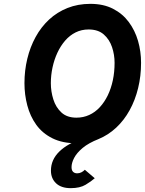

<svg xmlns="http://www.w3.org/2000/svg" viewBox="-20 -732 752 997"><path d="M377.5 12Q304 12 252 -14Q200 -40 168.2 -84.2Q136.5 -128.5 121.8 -184.5Q107 -240.5 107 -300Q107 -366 121.8 -427Q136.5 -488 165 -540Q193.5 -592 235 -630.5Q276.5 -669 330.5 -690.5Q384.5 -712 449.5 -712Q517 -712 566.8 -686.5Q616.5 -661 648.8 -617.5Q681 -574 696.8 -519.5Q712.5 -465 712.5 -406Q712.5 -337 697.2 -274.5Q682 -212 653.2 -159.8Q624.5 -107.5 583.2 -69Q542 -30.5 490.2 -9.2Q438.5 12 377.5 12ZM377 -121Q412.5 -121 443.2 -135Q474 -149 498.2 -175.2Q522.5 -201.5 539.8 -237.2Q557 -273 566 -315.5Q575 -358 575 -406Q575 -447.5 561.8 -487.2Q548.5 -527 519 -553Q489.5 -579 440 -579Q403.5 -579 372.8 -563.8Q342 -548.5 318.2 -521Q294.5 -493.5 278 -458Q261.5 -422.5 252.8 -382Q244 -341.5 244 -300Q244 -257 257 -215.8Q270 -174.5 299 -147.8Q328 -121 377 -121ZM347 245Q298 245 271.2 219.8Q244.5 194.5 244.5 154Q244.5 97.5 287.8 55.2Q331 13 404.5 -10H492Q440 10.5 409.2 36.2Q378.5 62 365 88Q351.5 114 351.5 136Q351.5 152.5 359.5 160.2Q367.5 168 380.5 168Q393 168 403.2 162.5Q413.5 157 420.5 149.5L472 193.5Q453.5 210 424.2 227.5Q395 245 347 245Z"/></svg>

Font: Overpass ExtraBold
Style: Italic
Weight: 800
Italic angle: -10°
Designer: Delve Withrington, Dave Bailey, Thomas Jockin
Foundry: Delve Fonts LLC
Version: Version 4.000